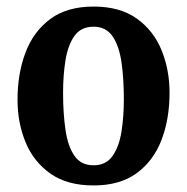

<svg xmlns="http://www.w3.org/2000/svg" viewBox="-20 -553 571 586"><path d="M33.5 -248.5Q33.5 -328.5 58 -393Q82.5 -457.5 133.8 -495.2Q185 -533 265.5 -533Q346 -533 397.2 -496.5Q448.5 -460 473 -400Q497.5 -340 497.5 -270Q497.5 -190 473 -126Q448.5 -62 397.2 -24.5Q346 13 265.5 13Q185 13 133.8 -23.2Q82.5 -59.5 58 -119Q33.5 -178.5 33.5 -248.5ZM172.5 -270Q172.5 -207.5 179.8 -157.2Q187 -107 207 -77.8Q227 -48.5 265.5 -48.5Q303.5 -48.5 323.5 -77Q343.5 -105.5 350.8 -151.5Q358 -197.5 358 -250Q358 -313 350.8 -363Q343.5 -413 323.5 -442.2Q303.5 -471.5 265.5 -471.5Q227 -471.5 207 -443Q187 -414.5 179.8 -368.8Q172.5 -323 172.5 -270Z"/></svg>

Font: Besley* Narrow Semi
Style: Regular
Weight: 600
Width: 4
Designer: Owen Earl
Foundry: indestructible type*
Version: Version 3.000; ttfautohint (v1.8.3)